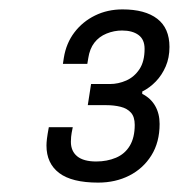

<svg xmlns="http://www.w3.org/2000/svg" viewBox="-20 -817 381 409"><path d="M189 -428Q133 -428 106 -448.5Q79 -469 79 -507Q79 -513 80 -521.5Q81 -530 84 -546H135Q132 -532 131.5 -525.5Q131 -519 131 -515Q131 -495 144.5 -484Q158 -473 185 -473Q208 -473 227 -481Q246 -489 256.5 -506.5Q267 -524 267 -551Q267 -568 259 -577Q251 -586 237 -589.5Q223 -593 206 -593H167L174 -638H214Q232 -638 249 -645.5Q266 -653 277 -669.5Q288 -686 288 -713Q288 -733 275 -742.5Q262 -752 240 -752Q223 -752 207 -745.5Q191 -739 181 -726Q171 -713 168 -693L166 -681H114L116 -694Q121 -725 138.5 -748Q156 -771 182.5 -784Q209 -797 241 -797Q289 -797 315 -777Q341 -757 341 -717Q341 -694 333 -675.5Q325 -657 312 -643.5Q299 -630 283 -622V-617Q301 -608 310.5 -591.5Q320 -575 320 -553Q320 -514 302.5 -486Q285 -458 255.5 -443Q226 -428 189 -428Z"/></svg>

Font: Archivo SemiCondensed Light
Style: Italic
Weight: 300
Width: 4
Italic angle: -10°
Designer: Hector Gatti
Foundry: Omnibus-Type
Version: Version 2.001